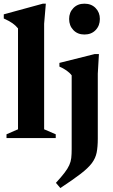

<svg xmlns="http://www.w3.org/2000/svg" viewBox="-21 -732 600 1018"><path d="M213 -46.5 274.5 -20V0H13.5V-20L74.5 -46.5V-581.5Q62.5 -596.5 45.2 -608.8Q28 -621 -1 -634V-656L206 -712.5H222L213 -606ZM426.5 -549Q390.5 -549 368 -572.5Q345.5 -596 345.5 -631.5Q345.5 -666 368 -689.2Q390.5 -712.5 426.5 -712.5Q463.5 -712.5 486 -689.2Q508.5 -666 508.5 -631.5Q508.5 -596 486 -572.5Q463.5 -549 426.5 -549ZM359 -332.5Q348.5 -346.5 331.2 -358.5Q314 -370.5 294 -379V-398.5L481.5 -445.5H503.5L497.5 -341.5V3Q497.5 46.5 491.5 76.8Q485.5 107 466 133Q446.5 159 406.5 189.8Q366.5 220.5 299 265L275.5 237.5Q304.5 206 321.2 184Q338 162 346.2 143.8Q354.5 125.5 356.8 105.8Q359 86 359 59Z"/></svg>

Font: Newsreader 16pt
Style: Bold
Weight: 700
Designer: Hugues Gentile
Foundry: Production Type
Version: Version 1.003; ttfautohint (v1.8.3)